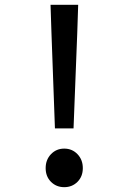

<svg xmlns="http://www.w3.org/2000/svg" viewBox="-20 -775 540 807"><path d="M210.9 -235.4 196.3 -636.7 192.4 -754.9H308.6L304.7 -636.7L289.1 -235.4ZM305.7 -10.7Q283.2 11.7 250 11.7Q216.8 11.7 194.3 -10.7Q171.9 -33.2 171.9 -68.4Q171.9 -103.5 194.3 -127Q216.8 -150.4 250 -150.4Q283.2 -150.4 305.7 -127Q328.1 -103.5 328.1 -68.4Q328.1 -33.2 305.7 -10.7Z"/></svg>

Font: Gen Shin Gothic Monospace Medium
Style: Regular
Weight: 500
Designer: [Source Han Sans]
Ryoko NISHIZUKA  (kana & ideographs); Paul D. Hunt (Latin, Greek & Cyrillic); Wenlong ZHANG  (bopomofo
Version: Version 1.002.20150607